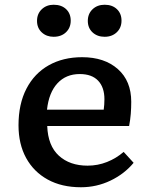

<svg xmlns="http://www.w3.org/2000/svg" viewBox="-20 -775 630 809"><path d="M321 14Q240 14 181 -18.5Q122 -51 90 -109.5Q58 -168 58 -247Q58 -337 91.5 -401.5Q125 -466 185.5 -500Q246 -534 326 -534Q420 -534 476.5 -484Q533 -434 533 -346Q533 -320 531 -295Q529 -270 524 -244H179Q182 -161 228 -119Q274 -77 349 -77Q392 -77 431 -92.5Q470 -108 501 -135L543 -89Q504 -42 445.5 -14Q387 14 321 14ZM178 -313H417Q420 -334 420 -357Q420 -407 393.5 -435Q367 -463 316 -463Q258 -463 222 -424Q186 -385 178 -313ZM421 -620Q390 -620 370 -638.5Q350 -657 350 -687Q350 -717 370 -736Q390 -755 421 -755Q453 -755 472.5 -736.5Q492 -718 492 -688Q492 -658 472 -639Q452 -620 421 -620ZM206 -620Q176 -620 156 -638.5Q136 -657 136 -687Q136 -717 156 -736Q176 -755 206 -755Q239 -755 258.5 -736.5Q278 -718 278 -688Q278 -658 258 -639Q238 -620 206 -620Z"/></svg>

Font: Literata 7pt Medium
Style: Regular
Weight: 500
Designer: Latin by Veronika Burian and Jose Scaglione. Greek by Irene Vlachou. Cyrillic by Vera Evstafieva.
Foundry: TypeTogether
Version: Version 3.002